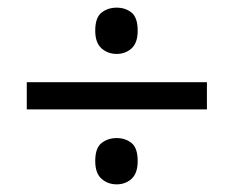

<svg xmlns="http://www.w3.org/2000/svg" viewBox="-20 -603 612 502"><path d="M285 -462Q262 -462 245.5 -476.5Q229 -491 229 -523Q229 -557 245.5 -570Q262 -583 285 -583Q308 -583 324 -570Q340 -557 340 -523Q340 -491 324 -476.5Q308 -462 285 -462ZM50 -317V-388H521V-317ZM285 -121Q262 -121 245.5 -135.5Q229 -150 229 -182Q229 -216 245.5 -229Q262 -242 285 -242Q308 -242 324 -229Q340 -216 340 -182Q340 -150 324 -135.5Q308 -121 285 -121Z"/></svg>

Font: Noto Sans Shavian
Style: Regular
Weight: 400
Designer: Monotype Design Team
Foundry: Monotype Imaging Inc.
Version: Version 2.001; ttfautohint (v1.8.4.7-5d5b)